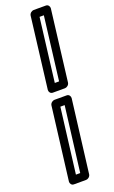

<svg xmlns="http://www.w3.org/2000/svg" viewBox="-197 -817 676 1135"><g transform="rotate(-20 141.5 -250.0)"><path d="M154 -327 203 -725H230L181 -327ZM101 -302C100 -291 108 -277 123 -277H200C211 -277 226 -287 228 -302L283 -750C284 -761 276 -775 261 -775H184C173 -775 158 -765 156 -750ZM137 -184H164L113 225H86ZM118 -234C107 -234 92 -224 90 -209L33 250C32 261 40 275 55 275H132C143 275 158 265 160 250L217 -209C218 -220 210 -234 195 -234Z"/></g></svg>

Font: Falling Sky
Style: OuObl
Weight: 400
Designer: Paul D. Hunt
Foundry: Adobe Systems Incorporated
Version: Version 1.02